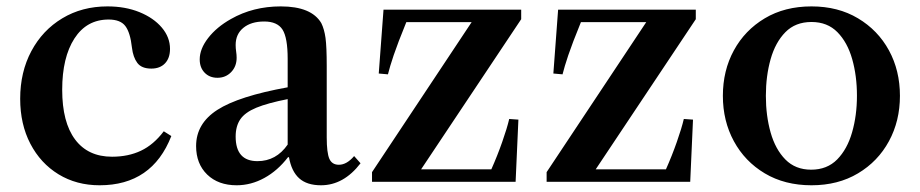

<svg xmlns="http://www.w3.org/2000/svg" viewBox="-20 -554 2802 585"><path d="M283.5 10.5Q213 10.5 158.2 -23Q103.5 -56.5 72.5 -116Q41.5 -175.5 41.5 -253Q41.5 -334.5 75.5 -398.2Q109.5 -462 169.8 -498.2Q230 -534.5 307.5 -534.5Q362 -534.5 405 -517Q448 -499.5 473 -470Q498 -440.5 498 -405Q498 -377 482.8 -361Q467.5 -345 441 -345Q411.5 -345 398.5 -362.2Q385.5 -379.5 382 -409Q377 -454.5 362 -474.5Q347 -494.5 311 -494.5Q244 -494.5 206.8 -436.8Q169.5 -379 169.5 -280.5Q169.5 -181.5 208.8 -129Q248 -76.5 321.5 -76.5Q371 -76.5 409.5 -94.8Q448 -113 479 -154L502 -139.5Q443.5 10.5 283.5 10.5Z M701 10.5Q645 10.5 611.2 -22.2Q577.5 -55 577.5 -109Q577.5 -177.5 642.2 -219.2Q707 -261 856.5 -288V-374.5Q856.5 -439 840.8 -463.8Q825 -488.5 785 -488.5Q745 -488.5 721.5 -469.2Q698 -450 698 -417Q698 -407 699.5 -397Q701 -387 701 -378Q701 -351.5 684.2 -334.2Q667.5 -317 642.5 -317Q618.5 -317 603.5 -332.5Q588.5 -348 588.5 -373Q588.5 -405 614.2 -438.2Q640 -471.5 683.5 -496Q751 -534.5 835.5 -534.5Q929 -534.5 959 -483.5Q968 -465.5 971.8 -438.5Q975.5 -411.5 975.5 -352.5V-135.5Q975.5 -88.5 983.5 -70.2Q991.5 -52 1012.5 -52Q1036.5 -52 1059 -78.5L1078.5 -56.5Q1027 10.5 958 10.5Q915 10.5 891.5 -10.8Q868 -32 860.5 -75H857.5Q826 -34 785.5 -11.8Q745 10.5 701 10.5ZM764.5 -63Q821.5 -63 856.5 -113.5V-252Q795.5 -240 761 -225.8Q726.5 -211.5 712.2 -190.5Q698 -169.5 698 -138Q698 -63 764.5 -63Z M1113.5 0V-29.5L1417 -486.5H1218Q1191.5 -421.5 1179.5 -385.8Q1167.5 -350 1162 -327.5L1134 -330L1148.5 -524.5H1568V-495.5L1263 -38H1477Q1495.5 -79.5 1510.2 -121.5Q1525 -163.5 1531.5 -191.5L1559.5 -189.5L1551 0Z M1645.5 0V-29.5L1949 -486.5H1750Q1723.5 -421.5 1711.5 -385.8Q1699.5 -350 1694 -327.5L1666 -330L1680.5 -524.5H2100V-495.5L1795 -38H2009Q2027.5 -79.5 2042.2 -121.5Q2057 -163.5 2063.5 -191.5L2091.5 -189.5L2083 0Z M2452.5 10.5Q2371 10.5 2310.2 -25.8Q2249.5 -62 2216 -123.8Q2182.5 -185.5 2182.5 -262Q2182.5 -339 2216 -400.5Q2249.5 -462 2310.2 -498.2Q2371 -534.5 2452.5 -534.5Q2533.5 -534.5 2594.2 -498.2Q2655 -462 2688.5 -400.5Q2722 -339 2722 -262Q2722 -185.5 2688.5 -123.8Q2655 -62 2594.2 -25.8Q2533.5 10.5 2452.5 10.5ZM2451.5 -37Q2500 -37 2530.8 -68.2Q2561.5 -99.5 2576.2 -150.8Q2591 -202 2591 -262.5Q2591 -323 2576.5 -374Q2562 -425 2531.5 -456Q2501 -487 2452.5 -487Q2403.5 -487 2373 -456Q2342.5 -425 2328 -373.8Q2313.5 -322.5 2313.5 -262Q2313.5 -201.5 2328 -150.2Q2342.5 -99 2373 -68Q2403.5 -37 2451.5 -37Z"/></svg>

Font: Libre Caslon Text Medium
Style: Regular
Weight: 500
Designer: Pablo Impallari, Rodrigo Fuenzalida, Katja Schimmel
Foundry: Pablo Impallari, Rodrigo Fuenzalida
Version: Version 2.000